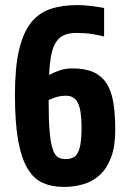

<svg xmlns="http://www.w3.org/2000/svg" viewBox="-20 -729 510 758"><path d="M435 -215Q435 -151 418.5 -107.5Q402 -64 374.5 -38.5Q347 -13 310 -2Q273 9 232 9Q185 9 149 -7Q113 -23 88.5 -64Q64 -105 51.5 -175.5Q39 -246 39 -355Q39 -460 54.5 -528.5Q70 -597 100.5 -637Q131 -677 177.5 -693Q224 -709 286 -709Q298 -709 313 -708Q328 -707 343 -705Q358 -703 371 -701Q384 -699 391 -697V-585Q371 -590 344 -594.5Q317 -599 282 -599Q254 -599 234.5 -591Q215 -583 202 -564Q189 -545 182.5 -513Q176 -481 174 -433Q194 -444 216.5 -451.5Q239 -459 265 -459Q315 -459 348 -444.5Q381 -430 400.5 -400Q420 -370 427.5 -324Q435 -278 435 -215ZM241 -351Q221 -351 203.5 -346Q186 -341 172 -334Q172 -255 176 -209Q180 -163 188.5 -139Q197 -115 209.5 -108Q222 -101 239 -101Q256 -101 268 -106.5Q280 -112 287.5 -126.5Q295 -141 298.5 -165Q302 -189 302 -226Q302 -292 288 -321.5Q274 -351 241 -351Z"/></svg>

Font: Share
Style: Bold
Weight: 700
Designer: Ralph du Carrois
Version: Version 1.002